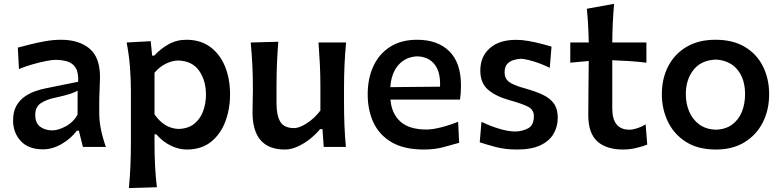

<svg xmlns="http://www.w3.org/2000/svg" viewBox="-20 -757 4028 989"><path d="M201.7 12.2Q126 12.2 86.7 -30.8Q47.4 -73.7 47.4 -136.7Q47.4 -181.6 64 -211.2Q80.6 -240.7 106.7 -259Q132.8 -277.3 162.1 -287.4Q191.4 -297.4 216.3 -302.2L382.8 -335.9Q384.8 -382.8 370.1 -407Q355.5 -431.2 328.1 -439.9Q300.8 -448.7 264.2 -448.7Q250 -448.7 220 -443.1Q189.9 -437.5 152.3 -427Q114.7 -416.5 77.6 -401.4L71.8 -511.7Q97.7 -518.6 134.8 -528.1Q171.9 -537.6 213.6 -544.9Q255.4 -552.2 293.9 -552.2Q386.2 -552.2 440.7 -507.1Q495.1 -461.9 495.1 -360.8Q495.1 -335.9 493.2 -298.6Q491.2 -261.2 491.2 -228.5V-172.9Q491.2 -96.7 525.4 0H407.2L386.2 -84H376Q346.2 -43.9 298.6 -15.9Q251 12.2 201.7 12.2ZM250 -85.4Q278.8 -85.4 317.6 -105.7Q356.4 -126 379.4 -166L379.9 -290Q368.2 -283.2 345.5 -274.9Q322.8 -266.6 262.7 -253.4Q222.7 -245.6 192.1 -226.6Q161.6 -207.5 161.6 -165.5Q161.6 -122.6 187.3 -104Q212.9 -85.4 250 -85.4Z M644 211.9Q649.4 153.3 651.9 95.9Q654.3 38.6 654.3 -27.8V-289.1Q654.3 -349.6 649.4 -412.4Q644.5 -475.1 632.3 -538.1L756.3 -544.9L763.7 -470.7H774.9Q805.7 -504.9 847.7 -528.6Q889.6 -552.2 939.9 -552.2Q1012.7 -552.2 1063 -515.1Q1113.3 -478 1139.2 -414.3Q1165 -350.6 1165 -270.5Q1165 -195.3 1140.6 -130.6Q1116.2 -65.9 1066.9 -26.4Q1017.6 13.2 941.9 13.2Q901.9 13.2 860.8 -6.3Q819.8 -25.9 785.2 -64.9H775.9V-22Q775.9 40 778.6 94.5Q781.2 148.9 788.1 207.5ZM899.9 -92.8Q949.2 -94.2 980.2 -119.1Q1011.2 -144 1026.1 -183.8Q1041 -223.6 1041 -269.5Q1041 -341.8 1005.9 -392.3Q970.7 -442.9 898.4 -445.3Q867.2 -444.8 834.5 -429Q801.8 -413.1 775.9 -382.3V-168Q826.2 -95.2 899.9 -92.8Z M1447.3 13.2Q1280.8 13.2 1280.8 -178.7Q1280.8 -213.9 1281.7 -240.5Q1282.7 -267.1 1282.7 -293.9Q1282.7 -366.7 1279.8 -423.1Q1276.9 -479.5 1271.5 -538.1L1413.6 -542Q1408.7 -483.4 1406.5 -427Q1404.3 -370.6 1404.3 -308.6V-225.1Q1404.3 -161.6 1424.1 -129.4Q1443.8 -97.2 1495.1 -97.2Q1513.7 -97.2 1538.3 -109.4Q1563 -121.6 1587.6 -142.3Q1612.3 -163.1 1630.4 -188V-308.6Q1630.4 -370.6 1627.7 -425Q1625 -479.5 1620.6 -538.1H1762.7Q1757.3 -479.5 1754.6 -423.1Q1752 -366.7 1752 -293.9V-235.4Q1752 -168.5 1754.2 -113.5Q1756.3 -58.6 1761.7 0H1647.5L1641.1 -91.8H1628.9Q1607.9 -66.4 1577.9 -42.2Q1547.9 -18.1 1513.9 -2.4Q1480 13.2 1447.3 13.2Z M2163.1 13.2Q2063 13.2 1999 -23.4Q1935.1 -60.1 1904.5 -124.3Q1874 -188.5 1874 -271.5Q1874 -353.5 1903.6 -416.7Q1933.1 -480 1990 -516.1Q2046.9 -552.2 2128.4 -552.2Q2234.4 -552.2 2294.4 -492.9Q2354.5 -433.6 2354.5 -317.4Q2354.5 -295.9 2353.3 -278.6Q2352.1 -261.2 2349.6 -244.1H1991.2Q1997.1 -171.9 2042.2 -130.9Q2087.4 -89.8 2177.2 -89.8Q2208 -89.8 2253.2 -101.3Q2298.3 -112.8 2339.8 -129.9L2345.2 -21.5Q2312.5 -12.2 2266.1 0.5Q2219.7 13.2 2163.1 13.2ZM2246.6 -310.5Q2250 -384.8 2219.2 -424.6Q2188.5 -464.4 2129.9 -466.8Q2068.8 -464.4 2032 -421.9Q1995.1 -379.4 1990.7 -308.1Z M2643.1 13.2Q2581.1 13.2 2532.5 0Q2483.9 -13.2 2451.2 -23.9L2460 -129.4Q2504.4 -107.9 2551.5 -93.8Q2598.6 -79.6 2635.7 -79.6Q2673.8 -81.1 2701.9 -96.9Q2730 -112.8 2730 -158.7Q2730 -190.9 2701.9 -206.3Q2673.8 -221.7 2602.1 -241.7Q2534.2 -260.7 2494.1 -294.9Q2454.1 -329.1 2454.1 -394Q2454.1 -465.3 2502.7 -508.5Q2551.3 -551.8 2639.2 -551.8Q2669.4 -551.8 2703.4 -545.7Q2737.3 -539.6 2768.6 -531.5Q2799.8 -523.4 2820.8 -517.1L2812 -407.7Q2762.7 -431.2 2722.2 -442.6Q2681.6 -454.1 2661.6 -454.1Q2645 -453.1 2625.7 -447.8Q2606.4 -442.4 2592.8 -427.5Q2579.1 -412.6 2579.1 -383.8Q2579.1 -352.5 2602.1 -335.2Q2625 -317.9 2682.6 -302.2Q2738.8 -286.6 2776.6 -268.6Q2814.5 -250.5 2833.7 -222.9Q2853 -195.3 2853 -150.9Q2853 -105 2831.3 -67.6Q2809.6 -30.3 2763.4 -8.5Q2717.3 13.2 2643.1 13.2Z M3190.4 13.2Q3102.5 13.2 3056.4 -29.1Q3010.3 -71.3 3010.3 -164.1Q3010.3 -236.3 3011.2 -307.1Q3012.2 -377.9 3012.7 -442.9L2917.5 -434.1V-538.1H3012.7Q3011.2 -627 3002.9 -711.9L3143.1 -737.3Q3138.7 -683.6 3136.5 -638.4Q3134.3 -593.3 3133.8 -538.1H3309.6V-434.1Q3265.6 -439.5 3221.2 -442.4Q3176.8 -445.3 3133.8 -446.8V-198.7Q3133.8 -88.9 3222.7 -88.9Q3238.8 -88.9 3262.5 -96.4Q3286.1 -104 3305.7 -116.2L3314 -12.2Q3295.4 -4.4 3260 4.4Q3224.6 13.2 3190.4 13.2Z M3668 13.2Q3574.7 13.2 3512.7 -26.6Q3450.7 -66.4 3419.9 -131.3Q3389.2 -196.3 3389.2 -271.5Q3389.2 -352.1 3421.9 -415.5Q3454.6 -479 3516.4 -515.6Q3578.1 -552.2 3665.5 -552.2Q3755.9 -552.2 3817.4 -515.1Q3878.9 -478 3910.4 -414.3Q3941.9 -350.6 3941.9 -271.5Q3941.9 -190.9 3909.2 -126.5Q3876.5 -62 3815.2 -24.4Q3753.9 13.2 3668 13.2ZM3667.5 -88.9Q3718.8 -90.8 3752.2 -116Q3785.6 -141.1 3801.8 -182.1Q3817.9 -223.1 3817.9 -271.5Q3817.9 -350.1 3778.8 -397.9Q3739.7 -445.8 3667.5 -450.2Q3590.8 -446.8 3551.8 -396.7Q3512.7 -346.7 3512.7 -271.5Q3512.7 -224.1 3529.8 -183.1Q3546.9 -142.1 3581.3 -116.5Q3615.7 -90.8 3667.5 -88.9Z"/></svg>

Font: Pinar-DS3-FD SemiBold
Style: Regular
Weight: 600
Designer: Amin Abedi
Version: Version 3.000